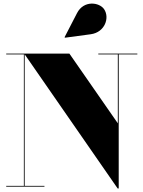

<svg xmlns="http://www.w3.org/2000/svg" viewBox="-20 -1052 808 1082"><path d="M491.5 -859C571.5 -870 599.5 -952.5 566.5 -1000.5C539.5 -1039.5 452 -1052 414 -978L344 -842.5L346 -839.5ZM15 -4.5V0H230.5V-4.5H119V-746L643 10H649V-745.5H754V-750H534V-745.5H644V-357L371 -750H15V-745.5H114.5V-4.5Z"/></svg>

Font: Bodoni* 36pt Fatface
Style: Regular
Weight: 900
Version: Version 2.3